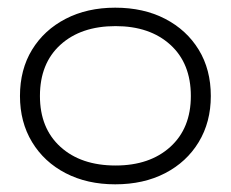

<svg xmlns="http://www.w3.org/2000/svg" viewBox="-20 -777 601 500"><path d="M280 -297Q207 -297 151 -326Q95 -355 63.5 -407Q32 -459 32 -527Q32 -596 63.5 -647.5Q95 -699 151 -728Q207 -757 280 -757Q354 -757 410 -728Q466 -699 497.5 -647.5Q529 -596 529 -527Q529 -459 497.5 -407Q466 -355 410 -326Q354 -297 280 -297ZM281 -346Q370 -346 423.5 -394.5Q477 -443 477 -527Q477 -612 423.5 -660.5Q370 -709 281 -709Q191 -709 137.5 -660.5Q84 -612 84 -527Q84 -443 137.5 -394.5Q191 -346 281 -346Z"/></svg>

Font: Unbounded ExtraLight
Style: Regular
Weight: 250
Designer: Luke Prowse, Jean-Baptiste Morizot, Fátima Lázaro, Florian Runge
Foundry: NaN
Version: Version 1.701;gftools[0.9.28.dev5+ged2979d]